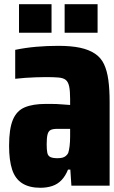

<svg xmlns="http://www.w3.org/2000/svg" viewBox="-20 -809 539 909"><path d="M171 80Q119 80 85.5 59Q52 38 37.5 -6Q23 -50 23 -119Q23 -199 41 -242Q59 -285 97.5 -301Q136 -317 196 -317Q207 -317 220.5 -317Q234 -317 248 -316.5Q262 -316 278 -314.5Q294 -313 312 -312V-341Q312 -378 307.5 -399.5Q303 -421 291.5 -430.5Q280 -440 257 -442Q234 -444 198 -444Q174 -444 149 -443Q124 -442 100.5 -440.5Q77 -439 52 -436V-573Q100 -583 151 -587.5Q202 -592 256 -592Q317 -592 359 -583Q401 -574 429.5 -555Q458 -536 472.5 -505Q487 -474 493 -430Q499 -386 499 -326V70H318L313 -6H302Q290 24 271.5 43.5Q253 63 227.5 71.5Q202 80 171 80ZM252 -60Q266 -60 275.5 -62.5Q285 -65 292 -71Q299 -77 303 -85Q307 -97 309.5 -117Q312 -137 312 -163V-199H252Q230 -199 219.5 -193.5Q209 -188 205 -172Q201 -156 201 -126Q201 -100 204 -85.5Q207 -71 218.5 -65.5Q230 -60 252 -60ZM70 -654V-789H224V-654ZM286 -654V-789H442V-654Z"/></svg>

Font: Farlight84_Sys_V01
Style: Bold
Weight: 700
Designer: Monotype Design Team, Nadine Chahine and Nizar Qandah
Foundry: Monotype Imaging Inc.
Version: Version 2.004;October 31, 2024;FontCreator 14.0.0.2814 64-bi